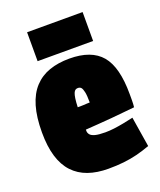

<svg xmlns="http://www.w3.org/2000/svg" viewBox="-141 -839 779 936"><g transform="rotate(-20 248.5 -370.5)"><path d="M259 10Q200 10 154.5 -6Q109 -22 77.5 -55.5Q46 -89 30 -141.5Q14 -194 14 -267Q14 -346 30.5 -402Q47 -458 79.5 -493Q112 -528 158 -544Q204 -560 262 -560Q376 -560 428 -498.5Q480 -437 480 -297Q480 -285 480 -265Q480 -245 478 -229Q455 -227 422.5 -223.5Q390 -220 354.5 -217Q319 -214 284 -211.5Q249 -209 220 -207Q220 -206 220 -204Q220 -202 220 -200Q220 -190 227 -181Q234 -172 252.5 -167Q271 -162 305 -162Q327 -162 351 -165Q375 -168 401 -173Q427 -178 453 -184L478 -28Q443 -15 409 -6.5Q375 2 338.5 6Q302 10 259 10ZM220 -323Q227 -323 234.5 -323Q242 -323 250.5 -323.5Q259 -324 267.5 -324.5Q276 -325 283 -325Q283 -361 279 -379.5Q275 -398 269 -404.5Q263 -411 252 -411Q245 -411 239.5 -407.5Q234 -404 230 -394.5Q226 -385 223.5 -367.5Q221 -350 220 -323ZM113 -601V-751H401V-601Z"/></g></svg>

Font: Georama SemiCondensed Black
Style: Regular
Weight: 900
Width: 4
Designer: Jean-Baptiste Levee
Foundry: Production Type
Version: Version 1.001